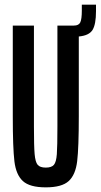

<svg xmlns="http://www.w3.org/2000/svg" viewBox="-20 -798 433 826"><path d="M393 -778V-750Q393 -693 378 -669Q363 -645 319 -641V-298Q319 -163 312 -104.5Q305 -46 275.5 -19Q246 8 177 8Q108 8 78.5 -19Q49 -46 42 -104Q35 -162 35 -298V-688H126V-254Q126 -169 129 -135Q132 -101 142 -89Q152 -77 177 -77Q202 -77 212 -89Q222 -101 224.5 -134.5Q227 -168 227 -254V-688H298Q319 -688 325.5 -702Q332 -716 332 -752V-778Z"/></svg>

Font: Saira Ultra Condensed SemiBold
Style: Regular
Weight: 600
Width: 1
Designer: Hector Gatti with collaboration of the Omnibus-Type team
Foundry: Omnibus-Type
Version: Version 1.001; ttfautohint (v1.8)